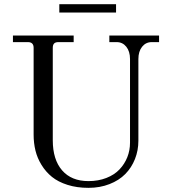

<svg xmlns="http://www.w3.org/2000/svg" viewBox="-20 -882 824 920"><path d="M42 -680.2V-711.9H333V-680.2H259.8Q245.6 -680.2 239.3 -673.6Q232.9 -667 232.9 -652.8V-210Q232.9 -117.2 277.6 -65.7Q322.3 -14.2 403.8 -14.2Q451.2 -14.2 489.7 -29.3Q528.3 -44.4 552.7 -70.3Q577.1 -96.2 590.1 -128.9Q603 -161.6 603 -198.2V-599.1Q603 -635.7 585.2 -658Q567.4 -680.2 539.1 -680.2H503.9V-711.9H742.2V-680.2H707Q678.7 -680.2 660.9 -658Q643.1 -635.7 643.1 -599.1V-208Q643.1 -161.1 626.7 -119.9Q610.4 -78.6 580.3 -48.1Q550.3 -17.6 504.6 0.2Q459 18.1 403.8 18.1Q348.6 18.1 303.7 3.9Q258.8 -10.3 229 -34.4Q199.2 -58.6 179 -91.6Q158.7 -124.5 149.9 -160.6Q141.1 -196.8 141.1 -236.8V-652.8Q141.1 -680.2 113.8 -680.2ZM264.2 -821.8V-861.8H536.1V-821.8Z"/></svg>

Font: Flanker Steampunk
Style: Regular
Weight: 400
Designer: Alexey Kryukov, Leonardo Di Lena
Foundry: Alexey Kryukov, Leonardo Di Lena
Version: 1.210